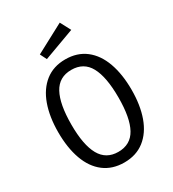

<svg xmlns="http://www.w3.org/2000/svg" viewBox="-221 -1047 1058 1177"><g transform="rotate(-30 307.5 -458.5)"><path d="M307.7 11.8Q223.6 11.8 165.1 -32.8Q106.7 -77.4 77.2 -159.2Q47.7 -241 47.7 -351.3Q47.7 -460 77.2 -542.6Q106.7 -625.1 165.1 -671.3Q223.6 -717.4 307.7 -717.4Q391.8 -717.4 450.3 -672.3Q508.7 -627.2 538.2 -544.9Q567.7 -462.6 567.7 -352.3Q567.7 -243.6 538.2 -161.5Q508.7 -79.5 450.3 -33.8Q391.8 11.8 307.7 11.8ZM307.7 -643.1Q220.5 -643.1 180.8 -569.7Q141 -496.4 141 -351.3Q141 -207.7 181.5 -135.4Q222.1 -63.1 307.7 -63.1Q394.9 -63.1 434.6 -135.4Q474.4 -207.7 474.4 -352.3Q474.4 -497.4 434.6 -570.3Q394.9 -643.1 307.7 -643.1ZM188.7 -821 391.8 -929.2 430.8 -855.4 211.8 -774.9Z"/></g></svg>

Font: Fira Code Fixed
Style: Regular
Weight: 400
Monospace: yes
Designer: Carrois Corporate, Edenspiekermann AG, Nikita Prokopov
Foundry: Carrois Corporate, Edenspiekermann AG, Nikita Prokopov
Version: Version 5.002